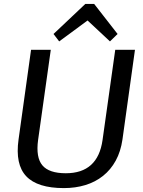

<svg xmlns="http://www.w3.org/2000/svg" viewBox="-20 -955 730 983"><path d="M307 8Q172 8 114.5 -52.5Q57 -113 75 -241L139 -700H240L175 -238Q163 -149 197 -108.5Q231 -68 317 -68Q481 -68 505 -238L570 -700H671L607 -241Q598 -179 572.5 -132.5Q547 -86 507.5 -54.5Q468 -23 417 -7.5Q366 8 307 8ZM254 -781 417 -935H462L582 -781L543 -743L405 -872H458L283 -743Z"/></svg>

Font: Pathway Extreme 28pt Medium
Style: Italic
Weight: 500
Italic angle: -8°
Designer: Eduardo Rodriguez Tunni
Foundry: Eduardo Rodriguez Tunni
Version: Version 1.001;gftools[0.9.26]